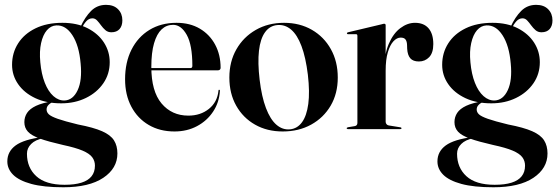

<svg xmlns="http://www.w3.org/2000/svg" viewBox="-20 -546 2356 812"><path d="M310 -19.5Q252.5 -33.5 224.2 -43.5Q196 -53.5 186.5 -62.5Q177 -71.5 177 -83Q177 -94 185 -102.2Q193 -110.5 203.5 -114L204 -118Q159 -111 132.5 -98.5Q106 -86 94.5 -68.5Q83 -51 83 -29.5Q83 -5.5 98.2 11Q113.5 27.5 149 40.2Q184.5 53 246 67Q300 78.5 329.2 91Q358.5 103.5 370 119Q381.5 134.5 381.5 154.5Q381.5 181.5 367.2 199.5Q353 217.5 324.5 226.5Q296 235.5 253 235.5Q173 235.5 133.5 199.2Q94 163 94 104Q94 80.5 111.8 62.8Q129.5 45 163.5 38.5L162.5 33Q81 43.5 46 69.2Q11 95 11 136.5Q11 168.5 35.5 193Q60 217.5 112.2 231.8Q164.5 246 248 246Q357 246 416.8 206Q476.5 166 476.5 103Q476.5 70.5 462.2 47.8Q448 25 411.8 9Q375.5 -7 310 -19.5ZM316 -423.5 324 -424.5Q334.5 -445 345.5 -456.8Q356.5 -468.5 371 -468.5Q382 -468.5 390.5 -459.5Q399 -450.5 407.2 -439Q415.5 -427.5 425.8 -418.5Q436 -409.5 451 -409.5Q473.5 -409.5 485.5 -423Q497.5 -436.5 497.5 -460Q497.5 -488.5 479.2 -507Q461 -525.5 428.5 -525.5Q391 -525.5 365.2 -499.8Q339.5 -474 320.5 -432.5ZM444 -283Q444 -328 419.8 -365.8Q395.5 -403.5 350.8 -426.5Q306 -449.5 244 -449.5Q178 -449.5 130.2 -426.2Q82.5 -403 56.8 -362.8Q31 -322.5 31 -272Q31 -227 56.8 -190Q82.5 -153 129.2 -131Q176 -109 239 -109Q297 -109 343.5 -131.8Q390 -154.5 417 -193.8Q444 -233 444 -283ZM218 -438.5Q258 -440.5 286.2 -397Q314.5 -353.5 321 -277.5Q328 -206.5 308.5 -164.8Q289 -123 253.5 -121Q228 -120 206 -139.5Q184 -159 169.5 -195.8Q155 -232.5 150.5 -282.5Q146 -329 153.8 -363.8Q161.5 -398.5 178.2 -418Q195 -437.5 218 -438.5Z M913 -259Q913 -254.5 910 -251.5Q907 -248.5 901 -248.5H591V-258H785Q793.5 -258 793.5 -267.5Q793.5 -356 769.8 -398.5Q746 -441 712 -441Q684 -441 663.5 -421.8Q643 -402.5 631.5 -363Q620 -323.5 620 -263Q620 -160 663.2 -108.5Q706.5 -57 776.5 -57Q828 -57 863.5 -85.5Q899 -114 904 -162.5Q904 -165 905 -165.8Q906 -166.5 906.5 -166.5Q908 -166.5 909 -165.5Q910 -164.5 910 -161.5Q907 -112.5 881.2 -73.8Q855.5 -35 813.2 -12.5Q771 10 718 10Q656 10 609 -17.5Q562 -45 535.5 -94.8Q509 -144.5 509 -211Q509 -282 536 -335.8Q563 -389.5 612 -419.5Q661 -449.5 726.5 -449.5Q783.5 -449.5 825.2 -424.8Q867 -400 890 -357Q913 -314 913 -259Z M1181.5 -449.5Q1247.5 -449.5 1298.8 -420Q1350 -390.5 1379.2 -338.2Q1408.5 -286 1408.5 -218Q1408.5 -150.5 1378.5 -99.2Q1348.5 -48 1296 -19Q1243.5 10 1175.5 10Q1109.5 10 1058.8 -18.8Q1008 -47.5 979 -99Q950 -150.5 950 -218Q950 -285.5 979.8 -337.5Q1009.5 -389.5 1061.8 -419.5Q1114 -449.5 1181.5 -449.5ZM1206.5 1Q1237.5 -2 1257.2 -29Q1277 -56 1283.8 -106.5Q1290.5 -157 1282 -230Q1273 -303.5 1255 -351.2Q1237 -399 1211 -421Q1185 -443 1152.5 -440Q1120.5 -437 1100.8 -409.5Q1081 -382 1075.2 -331.5Q1069.5 -281 1078 -209Q1086.5 -137 1104.8 -89Q1123 -41 1149 -18.5Q1175 4 1206.5 1Z M1605 -250Q1605 -315.5 1624 -360Q1643 -404.5 1673 -427Q1703 -449.5 1735 -449.5Q1772.5 -449.5 1792.5 -426.2Q1812.5 -403 1812.5 -359.5Q1812.5 -322.5 1795 -304.2Q1777.5 -286 1751.5 -286Q1727 -286 1715.2 -299.5Q1703.5 -313 1702 -340L1701.5 -355.5Q1701 -371 1695 -379Q1689 -387 1674.5 -387Q1658.5 -387 1644 -371.5Q1629.5 -356 1620.2 -325Q1611 -294 1611 -247ZM1611 -439V-273.5V-31Q1611 -25.5 1614.5 -21Q1618 -16.5 1624 -15.5L1673.5 -7.5Q1676 -7 1677 -6Q1678 -5 1678 -3.5Q1678 -2 1676.8 -1Q1675.5 0 1673 0H1451.5Q1449 0 1447.5 -1.2Q1446 -2.5 1446 -3.5Q1446 -5 1447.8 -6.2Q1449.5 -7.5 1452.5 -8L1479.5 -12.5Q1486 -13.5 1488.8 -17.2Q1491.5 -21 1491.5 -26V-394Q1491.5 -397.5 1490.2 -399.5Q1489 -401.5 1485 -401.5H1451Q1449.5 -401.5 1448.2 -402.8Q1447 -404 1447 -405Q1447 -406.5 1448.2 -407.8Q1449.5 -409 1452 -409.5L1595 -443.5Q1599 -445 1601.2 -445.2Q1603.5 -445.5 1605.5 -445.5Q1608.5 -445.5 1609.8 -443.5Q1611 -441.5 1611 -439Z M2129 -19.5Q2071.5 -33.5 2043.2 -43.5Q2015 -53.5 2005.5 -62.5Q1996 -71.5 1996 -83Q1996 -94 2004 -102.2Q2012 -110.5 2022.5 -114L2023 -118Q1978 -111 1951.5 -98.5Q1925 -86 1913.5 -68.5Q1902 -51 1902 -29.5Q1902 -5.5 1917.2 11Q1932.5 27.5 1968 40.2Q2003.5 53 2065 67Q2119 78.5 2148.2 91Q2177.5 103.5 2189 119Q2200.5 134.5 2200.5 154.5Q2200.5 181.5 2186.2 199.5Q2172 217.5 2143.5 226.5Q2115 235.5 2072 235.5Q1992 235.5 1952.5 199.2Q1913 163 1913 104Q1913 80.5 1930.8 62.8Q1948.5 45 1982.5 38.5L1981.5 33Q1900 43.5 1865 69.2Q1830 95 1830 136.5Q1830 168.5 1854.5 193Q1879 217.5 1931.2 231.8Q1983.5 246 2067 246Q2176 246 2235.8 206Q2295.5 166 2295.5 103Q2295.5 70.5 2281.2 47.8Q2267 25 2230.8 9Q2194.5 -7 2129 -19.5ZM2135 -423.5 2143 -424.5Q2153.5 -445 2164.5 -456.8Q2175.5 -468.5 2190 -468.5Q2201 -468.5 2209.5 -459.5Q2218 -450.5 2226.2 -439Q2234.5 -427.5 2244.8 -418.5Q2255 -409.5 2270 -409.5Q2292.5 -409.5 2304.5 -423Q2316.5 -436.5 2316.5 -460Q2316.5 -488.5 2298.2 -507Q2280 -525.5 2247.5 -525.5Q2210 -525.5 2184.2 -499.8Q2158.5 -474 2139.5 -432.5ZM2263 -283Q2263 -328 2238.8 -365.8Q2214.5 -403.5 2169.8 -426.5Q2125 -449.5 2063 -449.5Q1997 -449.5 1949.2 -426.2Q1901.5 -403 1875.8 -362.8Q1850 -322.5 1850 -272Q1850 -227 1875.8 -190Q1901.5 -153 1948.2 -131Q1995 -109 2058 -109Q2116 -109 2162.5 -131.8Q2209 -154.5 2236 -193.8Q2263 -233 2263 -283ZM2037 -438.5Q2077 -440.5 2105.2 -397Q2133.5 -353.5 2140 -277.5Q2147 -206.5 2127.5 -164.8Q2108 -123 2072.5 -121Q2047 -120 2025 -139.5Q2003 -159 1988.5 -195.8Q1974 -232.5 1969.5 -282.5Q1965 -329 1972.8 -363.8Q1980.5 -398.5 1997.2 -418Q2014 -437.5 2037 -438.5Z"/></svg>

Font: Fraunces 120pt SemiBold
Style: Regular
Weight: 600
Version: Version 1.000;[b76b70a41]